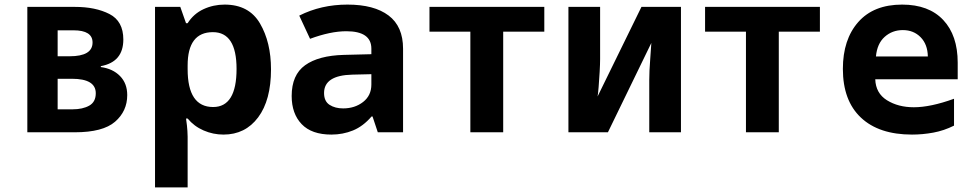

<svg xmlns="http://www.w3.org/2000/svg" viewBox="-20 -576 4240 836"><path d="M306 0Q428 0 481 -46Q534 -92 534 -162Q534 -213 502.5 -245Q471 -277 419 -284V-288Q517 -306 517 -404Q517 -484 456.5 -515Q396 -546 306 -546H99V0ZM231 -444H300Q383 -444 383 -391Q383 -331 283 -331H231ZM231 -233H293Q397 -233 397 -170Q397 -132 368.5 -116Q340 -100 296 -100H231Z M797 -275V-291Q797 -436 907 -436Q1010 -436 1010 -276Q1010 -110 908 -110Q797 -110 797 -275ZM797 240V19Q797 14 796 -6Q795 -26 790 -60H797Q825 -26 866.5 -8Q908 10 953 10Q1048 10 1104 -65Q1160 -140 1160 -274Q1160 -392 1112 -474Q1064 -556 958 -556Q909 -556 866 -536Q823 -516 797 -475H790L765 -546H655V240Z M1391 -171Q1391 -248 1514 -251L1597 -253V-208Q1597 -160 1561 -132Q1525 -104 1474 -104Q1439 -104 1415 -119.5Q1391 -135 1391 -171ZM1598 -69H1602L1625 0H1735V-364Q1735 -461 1672 -508.5Q1609 -556 1493 -556Q1378 -556 1283 -508L1330 -407Q1419 -440 1488 -440Q1597 -440 1597 -364V-340L1477 -337Q1367 -334 1308.5 -292Q1250 -250 1250 -158Q1250 -81 1293.5 -35.5Q1337 10 1423 10Q1473 10 1517 -8Q1561 -26 1598 -69Z M2171 0V-438H2350V-546H1850V-438H2028V0Z M2627 0 2816 -389Q2815 -367 2811 -316.5Q2807 -266 2807 -228V0H2945V-546H2773L2582 -156Q2584 -166 2586.5 -197Q2589 -228 2591 -263Q2593 -298 2593 -319V-546H2455V0Z M3371 0V-438H3550V-546H3050V-438H3228V0Z M4134 -29V-146Q4032 -109 3959 -109Q3891 -109 3842 -139.5Q3793 -170 3791 -231H4150V-303Q4150 -422 4087 -489Q4024 -556 3908 -556Q3784 -556 3717 -480Q3650 -404 3650 -276Q3650 -138 3728.5 -64Q3807 10 3951 10Q3997 10 4043.5 1.5Q4090 -7 4134 -29ZM3911 -445Q3958 -445 3988.5 -414Q4019 -383 4020 -330H3794Q3799 -386 3832 -415.5Q3865 -445 3911 -445Z"/></svg>

Font: Noto Sans Mono UI
Style: Bold
Weight: 700
Designer: Monotype Design team
Foundry: Monotype Imaging Inc.
Version: 1.000